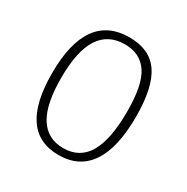

<svg xmlns="http://www.w3.org/2000/svg" viewBox="-162 -844 969 993"><g transform="rotate(30 322.5 -347.5)"><path d="M77 -342Q77 -703 333 -703Q454 -703 510 -621Q566 -539 566 -364Q566 -179 503 -85.5Q440 8 317 8Q77 8 77 -342ZM513 -366Q513 -524 467 -592Q421 -660 330 -660Q230 -660 180 -582.5Q130 -505 130 -345Q130 -187 178 -111Q226 -35 320 -35Q418 -35 465.5 -116.5Q513 -198 513 -366Z"/></g></svg>

Font: Bitter Pro Light
Style: Regular
Weight: 300
Designer: Sol Matas, and Bitter project Authors
Foundry: Sol Matas
Version: Version 1.010